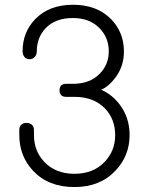

<svg xmlns="http://www.w3.org/2000/svg" viewBox="-20 -754 614 792"><path d="M281.2 -734.4Q182.6 -734.4 125 -674.8Q73.2 -621.1 73.2 -542Q73.2 -527.3 82 -517.6Q89.8 -509.8 102.5 -509.8Q114.3 -509.8 122.1 -517.6Q131.8 -527.3 131.8 -542Q131.8 -598.6 168 -637.7Q209 -679.7 280.3 -679.7Q349.6 -679.7 390.6 -637.7Q428.7 -598.6 428.7 -542Q428.7 -487.3 390.6 -449.2Q350.6 -408.2 280.3 -408.2H252.9Q225.6 -408.2 225.6 -381.8Q225.6 -354.5 252.9 -354.5H287.1Q366.2 -354.5 413.1 -306.6Q455.1 -262.7 455.1 -196.3Q455.1 -132.8 413.1 -87.9Q366.2 -37.1 287.1 -37.1Q208 -37.1 161.1 -87.9Q120.1 -132.8 120.1 -196.3V-217.8Q120.1 -232.4 110.4 -240.2Q101.6 -247.1 89.8 -247.1Q77.1 -247.1 68.4 -240.2Q59.6 -232.4 59.6 -217.8V-197.3Q59.6 -110.4 116.2 -49.8Q178.7 17.6 287.1 17.6Q392.6 17.6 456.1 -49.8Q514.6 -111.3 514.6 -197.3Q514.6 -269.5 472.7 -324.2Q440.4 -365.2 397.5 -383.8Q428.7 -397.5 455.1 -432.6Q491.2 -479.5 491.2 -542Q491.2 -620.1 438.5 -674.8Q379.9 -734.4 281.2 -734.4Z"/></svg>

Font: Gulim
Style: Regular
Weight: 400
Version: Version 2.21